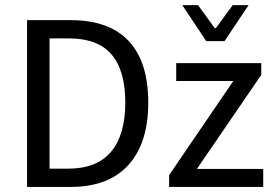

<svg xmlns="http://www.w3.org/2000/svg" viewBox="-20 -735 1081 755"><path d="M86.4 0V-655.8H257.3Q409.2 -655.8 486.1 -573.7Q563 -491.7 563 -331.5Q563 -172.4 484.9 -86.2Q406.7 0 258.3 0ZM174.8 -71.8H248Q361.3 -71.8 417 -138.7Q472.7 -205.6 472.7 -331.5Q472.7 -457.5 418.7 -520.8Q364.7 -584 251 -584H174.8ZM645 0V-46.4L897.5 -416.5H672.9V-486.8H1007.3V-440.4L754.4 -70.8H1015.1V0ZM791 -573.2 696.8 -714.8H758.8L824.7 -624H828.6L895 -714.8H957.5L862.8 -573.2Z"/></svg>

Font: Varta Medium
Style: Regular
Weight: 500
Designer: Joana Correia, Viktoriya Grabowska, Eben Sorkin
Foundry: Sorkin Type Co.
Version: Version 1.004